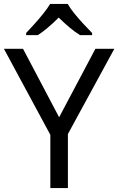

<svg xmlns="http://www.w3.org/2000/svg" viewBox="-20 -964 606 984"><path d="M283 -363 469 -714H566L328 -277V0H238V-273L0 -714H98ZM327 -944Q339 -922 361.5 -894.5Q384 -867 408.5 -840.5Q433 -814 452 -795V-784H390Q364 -800 336 -823.5Q308 -847 281 -874Q254 -847 227 -824Q200 -801 174 -784H114V-795Q133 -815 156.5 -841Q180 -867 202 -894.5Q224 -922 237 -944Z"/></svg>

Font: Noto Sans Anatolian Hieroglyphs
Style: Regular
Weight: 400
Designer: Monotype Design Team
Foundry: Monotype Imaging Inc.
Version: Version 2.001; ttfautohint (v1.8.4.7-5d5b)